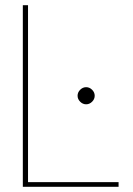

<svg xmlns="http://www.w3.org/2000/svg" viewBox="-20 -720 511 740"><path d="M68 0V-700H88V-18H437V0ZM312 -318Q299 -318 289 -328Q279 -338 279 -351Q279 -364 289 -374Q299 -384 312 -384Q325 -384 335 -374Q345 -364 345 -351Q345 -338 335 -328Q325 -318 312 -318Z"/></svg>

Font: DM Sans 28pt Thin
Style: Regular
Weight: 250
Version: Version 4.004;gftools[0.9.30]